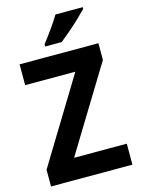

<svg xmlns="http://www.w3.org/2000/svg" viewBox="-136 -1010 797 1087"><g transform="rotate(-15 262.0 -467.0)"><path d="M501 0H24V-98L325 -592H31V-714H493V-616L192 -123H501ZM460 -924Q443 -906 413 -877.5Q383 -849 350.5 -821Q318 -793 294 -774H197V-787Q222 -819 251 -859.5Q280 -900 300 -934H460Z"/></g></svg>

Font: Noto Sans Ethiopic SemiCondensed
Style: Bold
Weight: 700
Width: 4
Designer: Monotype Design Team
Foundry: Monotype Imaging Inc.
Version: Version 2.102; ttfautohint (v1.8.4.7-5d5b)